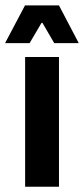

<svg xmlns="http://www.w3.org/2000/svg" viewBox="-38 -706 317 726"><path d="M185 0H57V-490.5H185ZM-18 -544.5 56.5 -685.5H185L259 -544.5V-543H167L122.5 -619.5H119L74 -543H-18Z"/></svg>

Font: Anek Kannada SemiBold
Style: Regular
Weight: 600
Version: Version 1.003